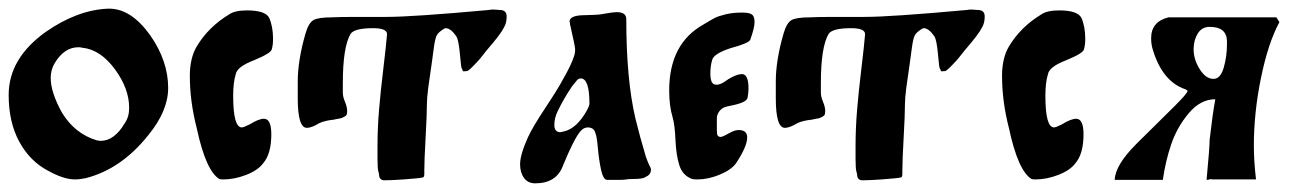

<svg xmlns="http://www.w3.org/2000/svg" viewBox="-20 -414 3003 443"><path d="M0 -195Q0 -279 85 -340Q158 -391 229 -394Q229 -394 232 -394Q283 -394 327 -332Q368 -273 368 -211Q368 -158 322 -102Q260 -24 178 -3Q164 0 153 0Q127 0 91 -20Q49 -42 24.5 -87Q0 -132 0 -195ZM169 -304Q166 -305 161 -305Q128 -305 106 -268Q97 -253 97 -234Q97 -201 123 -154Q153 -105 204 -90Q206 -90 208 -89.5Q210 -89 212 -89Q244 -89 268 -130Q278 -144 278 -165Q278 -209 246 -253Q212 -300 169 -304Z M589 -140Q606 -140 606 -104Q606 -59 587 -37Q575 -21 548 -10.5Q521 0 495 0Q489 0 486 -1Q455 -20 434 -118Q418 -180 418 -239Q418 -280 434 -307Q461 -352 509 -381Q522 -390 550 -390Q592 -390 601 -373Q610 -353 610 -324Q610 -310 607 -300Q605 -291 566 -275Q527 -260 524 -243Q518 -224 518 -193Q518 -120 538 -120Q542 -120 556 -127Q577 -140 589 -140Z M688 -119Q667 -119 667 -187Q667 -187 667 -195Q667 -195 667 -226Q667 -275 685 -337Q692 -361 703 -367.5Q714 -374 746 -374Q763 -375 805 -375H872Q932 -375 1108 -391Q1112 -392 1118 -392Q1121 -392 1126 -391.5Q1131 -391 1133 -391Q1149 -391 1149 -376Q1149 -361 1143 -351Q1136 -336 1103 -298Q1088 -278 1076 -266Q1063 -252 1058 -250Q1048 -249 1048 -250Q1048 -252 1045 -257Q1044 -258 1041 -291Q1038 -322 1033 -330Q1020 -349 1008 -349Q1007 -349 1005 -348Q992 -340 988 -333Q984 -326 981 -304Q979 -287 968 -211Q965 -187 965 -174Q965 -150 962 -96.5Q959 -43 959 -21Q959 -19 959 -16Q959 -13 959 -11.5Q959 -10 958.5 -8Q958 -6 956.5 -5Q955 -4 952 -4Q950 -3 911 0Q883 2 866 2Q862 2 859.5 0Q857 -2 856 -4Q855 -6 854.5 -11Q854 -16 853 -18Q851 -25 851 -48V-76Q851 -118 854.5 -160Q858 -202 864.5 -256Q871 -310 873 -335Q873 -349 841 -349Q798 -349 789 -336Q771 -306 771 -222V-200Q771 -191 776 -179Q781 -167 781 -158Q781 -153 780 -150Q779 -147 775 -145Q771 -143 769 -142Q767 -141 760.5 -140Q754 -139 751 -138Q730 -136 717 -130Q699 -119 688 -119Z M1357 -380Q1362 -380 1378.5 -383Q1395 -386 1403 -386Q1425 -386 1425 -370Q1425 -231 1446 -141Q1456 -100 1470 -53Q1476 -36 1479 -31Q1482 -26 1482 -23Q1482 -11 1470 -6Q1466 -3 1458.5 -2Q1451 -1 1440.5 -1Q1430 -1 1425 0Q1420 1 1410 1H1381Q1372 1 1367 -21.5Q1362 -44 1359.5 -72Q1357 -100 1354 -106Q1351 -120 1336 -120Q1327 -120 1319 -111Q1304 -93 1279 -32Q1264 9 1215 9Q1198 9 1189 -3.5Q1180 -16 1180 -35Q1180 -57 1198 -97Q1209 -121 1238.5 -165.5Q1268 -210 1279 -231Q1298 -264 1304 -283Q1307 -290 1307 -300Q1307 -307 1295 -359Q1295 -360 1295 -362L1294 -364Q1294 -379 1330 -379Q1334 -379 1344 -379.5Q1354 -380 1357 -380ZM1340 -175Q1340 -233 1320 -233Q1316 -233 1313.5 -231Q1311 -229 1306.5 -223Q1302 -217 1300 -215Q1281 -187 1267 -158Q1259 -142 1259 -126Q1259 -109 1273 -109Q1274 -109 1282 -111Q1311 -118 1334 -159Q1340 -170 1340 -175Z M1684 -114Q1704 -114 1704 -97Q1704 -76 1678 -37Q1667 -22 1640.5 -11Q1614 0 1589 0Q1581 0 1577 -1Q1555 -9 1547.5 -32.5Q1540 -56 1538.5 -91Q1537 -126 1532 -143Q1524 -170 1524 -205Q1524 -314 1604 -358Q1622 -369 1630 -373Q1638 -377 1654.5 -381Q1671 -385 1692 -385Q1709 -385 1715 -380.5Q1721 -376 1721 -363Q1721 -350 1711 -322Q1707 -314 1666 -303Q1626 -290 1623 -275Q1619 -261 1619 -245Q1619 -220 1630 -219Q1637 -217 1648 -223Q1676 -243 1692 -243Q1707 -243 1707 -210Q1707 -201 1705 -189Q1704 -183 1694.5 -178.5Q1685 -174 1670 -171Q1655 -168 1653 -167Q1646 -165 1640 -157.5Q1634 -150 1634 -141V-113Q1634 -108 1634.5 -105Q1635 -102 1637 -100Q1639 -98 1643 -98Q1649 -99 1662 -106.5Q1675 -114 1684 -114Z M1791 -119Q1770 -119 1770 -187Q1770 -187 1770 -195Q1770 -195 1770 -226Q1770 -275 1788 -337Q1795 -361 1806 -367.5Q1817 -374 1849 -374Q1866 -375 1908 -375H1975Q2035 -375 2211 -391Q2215 -392 2221 -392Q2224 -392 2229 -391.5Q2234 -391 2236 -391Q2252 -391 2252 -376Q2252 -361 2246 -351Q2239 -336 2206 -298Q2191 -278 2179 -266Q2166 -252 2161 -250Q2151 -249 2151 -250Q2151 -252 2148 -257Q2147 -258 2144 -291Q2141 -322 2136 -330Q2123 -349 2111 -349Q2110 -349 2108 -348Q2095 -340 2091 -333Q2087 -326 2084 -304Q2082 -287 2071 -211Q2068 -187 2068 -174Q2068 -150 2065 -96.5Q2062 -43 2062 -21Q2062 -19 2062 -16Q2062 -13 2062 -11.5Q2062 -10 2061.5 -8Q2061 -6 2059.5 -5Q2058 -4 2055 -4Q2053 -3 2014 0Q1986 2 1969 2Q1965 2 1962.5 0Q1960 -2 1959 -4Q1958 -6 1957.5 -11Q1957 -16 1956 -18Q1954 -25 1954 -48V-76Q1954 -118 1957.5 -160Q1961 -202 1967.5 -256Q1974 -310 1976 -335Q1976 -349 1944 -349Q1901 -349 1892 -336Q1874 -306 1874 -222V-200Q1874 -191 1879 -179Q1884 -167 1884 -158Q1884 -153 1883 -150Q1882 -147 1878 -145Q1874 -143 1872 -142Q1870 -141 1863.5 -140Q1857 -139 1854 -138Q1833 -136 1820 -130Q1802 -119 1791 -119Z M2463 -140Q2480 -140 2480 -104Q2480 -59 2461 -37Q2449 -21 2422 -10.5Q2395 0 2369 0Q2363 0 2360 -1Q2329 -20 2308 -118Q2292 -180 2292 -239Q2292 -280 2308 -307Q2335 -352 2383 -381Q2396 -390 2424 -390Q2466 -390 2475 -373Q2484 -353 2484 -324Q2484 -310 2481 -300Q2479 -291 2440 -275Q2401 -260 2398 -243Q2392 -224 2392 -193Q2392 -120 2412 -120Q2416 -120 2430 -127Q2451 -140 2463 -140Z M2784 -185Q2750 -185 2723 -153Q2696 -121 2682.5 -81.5Q2669 -42 2663 1H2552Q2553 -33 2602 -82L2690 -169Q2720 -199 2720 -204Q2720 -206 2715 -208Q2662 -226 2640 -299Q2636 -311 2636 -326Q2636 -364 2676 -374H2925L2932 -363Q2906 -315 2889.5 -234.5Q2873 -154 2873 -78Q2873 -42 2878 0H2777Q2775 -1 2772.5 -0.5Q2770 0 2768.5 0.5Q2767 1 2765.5 1Q2764 1 2764 0Q2771 -74 2771 -92Q2778 -152 2784 -185ZM2780 -232Q2796 -232 2803.5 -258Q2811 -284 2811 -313V-318Q2811 -352 2771 -352Q2753 -352 2743.5 -336.5Q2734 -321 2734 -300Q2734 -277 2748 -254.5Q2762 -232 2780 -232Z"/></svg>

Font: Fedorovsk Unicode
Style: Medium
Weight: 500
Designer: Aleksandr Andreev and Nikita Simmons
Version: Version 3.2